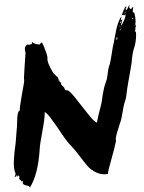

<svg xmlns="http://www.w3.org/2000/svg" viewBox="-20 -746 611 817"><path d="M553.3 -609.5Q558.1 -617.1 559 -603.8Q560 -569.5 550.5 -541Q543.8 -523.8 540 -479Q539 -469.5 524.8 -390.5Q522.9 -381.9 521 -366.2Q519 -350.5 517.1 -336.7Q515.2 -322.9 511.4 -313.3Q507.6 -302.9 505.2 -289Q502.9 -275.2 501 -265.2Q499 -255.2 496.7 -242.9Q494.3 -230.5 490.5 -221.9Q489.5 -219 485.7 -206.2Q481.9 -193.3 479 -184.8Q476.2 -176.2 474.3 -165.7Q471.4 -156.2 473.3 -150.5Q474.3 -145.7 471 -134.3Q467.6 -122.9 467.6 -119Q465.7 -111.4 461.9 -97.6Q458.1 -83.8 457.1 -80Q455.2 -72.4 451 -57.1Q446.7 -41.9 443.3 -29Q440 -16.2 439 -5.7Q412.4 -1 389 -12.4Q365.7 -23.8 351.9 -40Q338.1 -56.2 318.1 -82.9Q298.1 -109.5 286.7 -121Q276.2 -131.4 265.2 -145.2Q254.3 -159 240 -180.5Q225.7 -201.9 221.9 -207.6Q219 -211.4 211 -222.4Q202.9 -233.3 197.6 -241Q192.4 -248.6 184.8 -257.1Q177.1 -265.7 170.5 -269.5Q170.5 -240 160 -185.7Q149.5 -131.4 148.6 -107.6Q141.9 -3.8 107.6 51.4Q103.8 44.8 95.2 43.8Q86.7 42.9 81 39Q75.2 35.2 77.1 24.8Q75.2 21.9 72.4 24.8Q72.4 26.7 70.5 26.7Q70.5 21.9 65.2 19Q60 16.2 62.9 6.7Q61.9 2.9 58.1 0Q57.1 1 56.7 2.9Q56.2 4.8 54.3 5.7L52.4 -1Q49.5 0 49.5 4.8Q45.7 3.8 43.8 8.6Q41.9 8.6 42.9 4.8Q43.8 1 45.7 -2.9Q46.7 -5.7 45.7 -9.5Q41.9 -16.2 40 -30.5Q38.1 -44.8 39 -62.4Q40 -80 41.4 -95.2Q42.9 -110.5 44.8 -123.8Q46.7 -137.1 46.7 -139Q47.6 -150.5 49.5 -174.8Q51.4 -199 52.4 -210.5Q52.4 -212.4 52.9 -230.5Q53.3 -248.6 55.2 -259.5Q57.1 -270.5 61.9 -276.2Q62.9 -272.4 63.8 -271.4Q63.8 -282.9 65.7 -296.7Q67.6 -310.5 70.5 -327.6Q73.3 -344.8 75.2 -355.2Q76.2 -361.9 78.6 -374.3Q81 -386.7 82.4 -395.7Q83.8 -404.8 81.9 -413.3L84.8 -464.8Q86.7 -489.5 87.6 -506.7L88.6 -522.9Q84.8 -532.4 86.2 -542.4Q87.6 -552.4 98.1 -557.1L100 -556.2L101 -555.2Q101.9 -555.2 106.2 -556.2Q110.5 -557.1 113.3 -558.1Q116.2 -559 116.2 -560Q116.2 -561.9 115.2 -563.8Q114.3 -566.7 117.1 -566.7Q124.8 -560 135.7 -558.1Q146.7 -556.2 150.5 -557.1Q150.5 -561 151.4 -561Q154.3 -561 157.1 -565.7Q159 -565.7 164.8 -552.9Q170.5 -540 176.7 -522.4Q182.9 -504.8 181.9 -495.2Q181 -484.8 192.4 -461.4Q203.8 -438.1 210.5 -430.5Q210.5 -432.4 217.1 -424.8Q223.8 -418.1 224.8 -419Q230.5 -408.6 230.5 -401.9Q231.4 -402.9 233.3 -403.8Q232.4 -397.1 236.2 -396.2Q239 -395.2 241 -394.3Q240 -391.4 239 -388.6Q241 -384.8 250.5 -376.2Q252.4 -373.3 253.3 -373.3Q254.3 -365.7 261 -361Q269.5 -367.6 296.2 -334.8Q322.9 -301.9 351.9 -264.3Q381 -226.7 392.4 -224.8Q396.2 -247.6 411.4 -305.7Q413.3 -313.3 414.3 -322.4Q415.2 -331.4 416.7 -341Q418.1 -350.5 420 -358.1Q422.9 -376.2 431.4 -400Q436.2 -410.5 438.1 -431.4Q440 -452.4 443.8 -462.9Q450.5 -481.9 455.2 -515.7Q460 -549.5 463.8 -562.9Q465.7 -570.5 470.5 -598.6Q475.2 -626.7 481.9 -646.2Q488.6 -665.7 496.2 -675.2Q497.1 -675.2 496.7 -673.3Q496.2 -671.4 495.2 -667.1Q494.3 -662.9 494.3 -660Q496.2 -659 498.1 -661.9Q500 -663.8 501 -662.9Q497.1 -650.5 494.3 -636.2Q500 -640 508.6 -661Q517.1 -681.9 512.4 -685.7Q508.6 -681 508.6 -680Q505.7 -682.9 504.3 -683.3Q502.9 -683.8 500.5 -681.9Q498.1 -680 497.1 -680Q504.8 -700 509 -709.5Q513.3 -719 518.1 -718.1Q518.1 -717.1 517.1 -713.3Q516.2 -709.5 515.7 -706.7Q515.2 -703.8 516.2 -702.9Q521.9 -704.8 528.6 -722.9L530.5 -725.7Q530.5 -724.8 530.5 -722.9Q530.5 -721 530 -718.6Q529.5 -716.2 529.5 -715.2Q531.4 -713.3 532.9 -710.5Q534.3 -707.6 534.8 -707.6Q535.2 -707.6 539 -708.6Q540 -709.5 541.9 -712.9Q543.8 -716.2 546.7 -716.2V-712.4Q546.7 -711.4 545.7 -706.7Q543.8 -694.3 545.7 -693.8Q547.6 -693.3 549 -692.9Q550.5 -692.4 551.4 -692.4Q561.9 -651.4 552.4 -634.3Q557.1 -637.1 558.1 -642.9Q559 -641.9 559 -638.1L558.1 -634.3Q558.1 -630.5 557.1 -630.5Q554.3 -626.7 556.2 -623.8Q557.1 -624.8 555.2 -616.2Q553.3 -611.4 553.3 -609.5ZM494.3 -655.2 491.4 -653.3 492.4 -646.7 494.3 -649.5Q495.2 -655.2 494.3 -655.2ZM490.5 -642.9Q489.5 -643.8 489.5 -644.8Q490.5 -641 491.4 -640ZM474.3 -576.2 479 -579Q479 -581 479 -583.3Q479 -585.7 479 -587.6Q479 -589.5 477.1 -588.6ZM487.6 -633.3V-632.4L489.5 -633.3Q490.5 -637.1 488.6 -638.1Q488.6 -637.1 488.1 -635.7Q487.6 -634.3 487.6 -633.3ZM491.4 -617.1Q494.3 -621.9 492.4 -625.7Q489.5 -619 489.5 -615.2L491.4 -616.2ZM491.4 -618.1V-617.1Q491.4 -617.1 491.4 -618.1ZM495.2 -629.5V-630.5Q496.2 -633.3 495.2 -635.2Q494.3 -631.4 493.3 -629.5ZM511.4 -709.5 510.5 -703.8 512.4 -706.7 514.3 -710.5Q513.3 -712.4 511.4 -709.5ZM513.3 -691.4 514.3 -697.1 511.4 -694.3 510.5 -687.6ZM545.7 -665.7Q547.6 -668.6 546.7 -669.5Q541 -669.5 543.8 -663.8Z"/></svg>

Font: KAZYinfo
Style: Bold
Weight: 700
Designer: emmanuel didier
Foundry: emmanuel didier
Version: Version 001.000